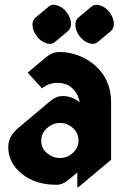

<svg xmlns="http://www.w3.org/2000/svg" viewBox="-20 -765 530 805"><path d="M384.8 -745.1Q394.5 -745.1 403.3 -741.2Q424.8 -732.9 438.5 -714.4Q457.5 -689.9 457.5 -664.1Q457.5 -644.5 442.4 -632.8L391.6 -590.3Q380.9 -581.1 369.1 -581.1Q359.4 -581.1 350.1 -585Q329.6 -592.8 314.9 -611.8Q295.9 -636.2 295.9 -662.1Q295.9 -681.2 311 -693.4L361.8 -735.8Q372.6 -745.1 384.8 -745.1ZM205.1 -745.1Q214.8 -745.1 223.6 -741.2Q245.1 -732.9 258.8 -714.4Q277.8 -689.9 277.8 -664.1Q277.8 -644.5 262.7 -632.8L211.9 -590.3Q201.2 -581.1 189.5 -581.1Q179.7 -581.1 170.4 -585Q149.9 -592.8 135.3 -611.8Q116.2 -636.2 116.2 -662.1Q116.2 -681.2 131.3 -693.4L182.1 -735.8Q192.9 -745.1 205.1 -745.1ZM152.8 -175.3Q152.8 -143.6 176.3 -123.5Q201.2 -102.5 231 -102.5Q263.7 -102.5 287.1 -125.5Q309.1 -147 309.1 -175.3Q309.1 -207 286.1 -228Q262.7 -249.5 231 -249.5Q200.2 -249.5 175.8 -226.6Q152.8 -205.1 152.8 -175.3ZM309.1 19.5H304.2V-42L266.6 -10.3Q242.7 9.8 216.8 9.8Q128.4 9.8 71.5 -36.1Q14.6 -82 14.6 -148.4Q14.6 -175.8 28.3 -196.8Q40.5 -214.8 59.6 -231L191.9 -342.3Q215.8 -362.3 242.7 -362.3Q281.7 -362.3 314 -336.4Q308.6 -372.1 280.3 -397.5Q258.3 -417.5 220.7 -417.5Q183.1 -417.5 156.2 -394.5L96.2 -460.4L172.9 -524.9Q199.2 -546.9 228 -546.9Q253.4 -546.9 271 -543Q334.5 -529.8 378.9 -490.2Q445.8 -431.2 445.8 -336.4V-95.2Z"/></svg>

Font: Gothica
Style: Bold
Weight: 700
Designer: Wojciech Kalinowski "wmk69" (wmk69@o2.pl)
Foundry: Wojciech Kalinowski "wmk69" (wmk69@o2.pl)
Version: Version 2.1.0; 2021-05-14